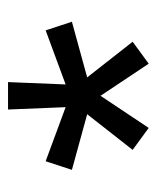

<svg xmlns="http://www.w3.org/2000/svg" viewBox="25 -812 399 490"><g transform="rotate(-90 225.0 -567.5)"><path d="M143 -388 87 -429 178 -545 36 -584 58 -651 196 -600 190 -747H260L254 -600L392 -651L414 -584L272 -545L363 -429L307 -388L225 -511Z"/></g></svg>

Font: IBM Plex Sans Thai Looped
Style: Regular
Weight: 400
Designer: Mike Abbink, Paul van der Laan, Pieter van Rosmalen, Ben Mitchell, Mark Frömberg
Foundry: Bold Monday
Version: Version 1.1